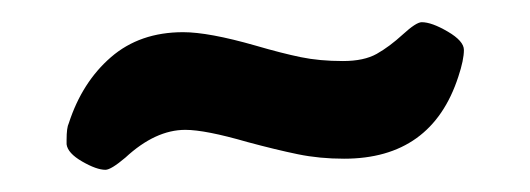

<svg xmlns="http://www.w3.org/2000/svg" viewBox="-20 -360 478 173"><path d="M40 -230V-234Q40 -245 42 -249Q54 -286 80 -308.5Q106 -331 145 -331Q168 -331 210 -319Q234 -312 251 -308.5Q268 -305 289 -305Q308 -305 319.5 -311.5Q331 -318 343 -329Q355 -340 360 -340Q369 -340 383.5 -331.5Q398 -323 398 -315Q398 -306 393 -291Q369 -217 290 -217Q268 -217 248.5 -221Q229 -225 203 -232Q165 -243 147 -243Q120 -243 93 -218Q80 -207 75 -207Q67 -207 54 -214.5Q41 -222 40 -230Z"/></svg>

Font: Asap Condensed
Style: Bold
Weight: 700
Designer: Pablo Cosgaya
Foundry: Omnibus-Type
Version: Version 1.010; ttfautohint (v1.8)